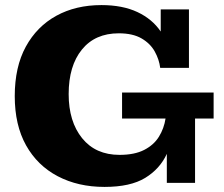

<svg xmlns="http://www.w3.org/2000/svg" viewBox="-20 -719 881 755"><path d="M391 16Q287 16 207 -26Q127 -68 82.5 -147.5Q38 -227 38 -341Q38 -456 81.5 -535.5Q125 -615 201.5 -657Q278 -699 379 -699Q462 -699 520.5 -671.5Q579 -644 612 -595V-682H723V-452H610Q606 -485 588.5 -516.5Q571 -548 536.5 -568Q502 -588 447 -588Q354 -588 302 -524Q250 -460 250 -349Q250 -241 303 -175.5Q356 -110 450 -110Q509 -110 547 -129.5Q585 -149 605 -181.5Q625 -214 631 -253H460V-355H820V-253H747V0H636V-114Q609 -55 551 -19.5Q493 16 391 16Z"/></svg>

Font: Montagu Slab 16pt
Style: Bold
Weight: 700
Designer: Florian Karsten
Foundry: Florian Karsten
Version: Version 1.000; ttfautohint (v1.8.3)